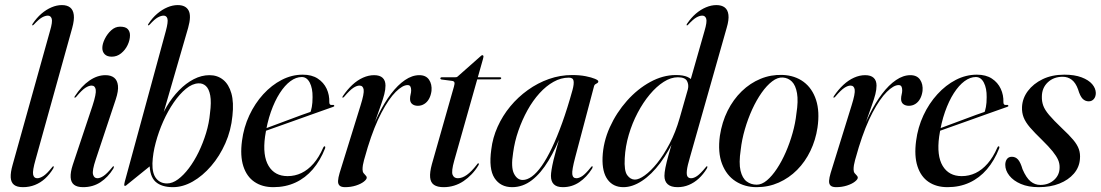

<svg xmlns="http://www.w3.org/2000/svg" viewBox="-20 -746 4438 774"><path d="M271 -633 123.5 -103Q110.5 -57.5 113.5 -42.5Q116.5 -27.5 130 -27.5Q141 -27.5 155 -36.5Q169 -45.5 189 -70.5Q191.5 -74 192.8 -75Q194 -76 195.5 -75.5Q197 -75 196.8 -72.8Q196.5 -70.5 194.5 -66.5Q180 -43 161.8 -26.2Q143.5 -9.5 121 -0.5Q98.5 8.5 72.5 8.5Q48.5 8.5 36.5 -1Q24.5 -10.5 23.2 -30.5Q22 -50.5 31 -82L181.5 -621Q192.5 -658 188.5 -670.5Q184.5 -683 173 -683Q162.5 -683 149.5 -675.8Q136.5 -668.5 117 -647.5Q115 -645.5 113.5 -644.5Q112 -643.5 110.5 -644Q109.5 -644.5 109.8 -646.2Q110 -648 111.5 -650Q127.5 -674 147 -690.8Q166.5 -707.5 187.8 -716.5Q209 -725.5 229.5 -725.5Q250.5 -725.5 262.8 -715.8Q275 -706 277.5 -685.8Q280 -665.5 271 -633Z M366 -103Q351 -58.5 355 -43Q359 -27.5 372.5 -27.5Q383.5 -27.5 397.2 -36.5Q411 -45.5 431.5 -70.5Q434 -74 435.2 -75Q436.5 -76 438 -75.5Q439.5 -75 439.2 -72.8Q439 -70.5 437 -66.5Q415.5 -31.5 385 -11.5Q354.5 8.5 315 8.5Q291 8.5 278.5 -1.2Q266 -11 264.8 -31.2Q263.5 -51.5 273.5 -82L353 -320Q368.5 -367.5 366 -384.2Q363.5 -401 349 -401Q338.5 -401 324.2 -392Q310 -383 287.5 -356Q285.5 -354 284 -353Q282.5 -352 281 -352.5Q279.5 -353 280 -354.8Q280.5 -356.5 282 -358.5Q308.5 -399 340.2 -421Q372 -443 405 -443Q427 -443 440 -432.8Q453 -422.5 455.5 -401Q458 -379.5 446.5 -345ZM430.5 -517.5Q412 -517.5 402.2 -527.2Q392.5 -537 392.5 -552.5Q392.5 -569 402.5 -589.2Q412.5 -609.5 428.5 -624Q444.5 -638.5 464 -638.5Q486 -638.5 495 -628.8Q504 -619 504 -604Q504 -584.5 494.5 -564.5Q485 -544.5 468.2 -531Q451.5 -517.5 430.5 -517.5Z M648.5 -621Q658.5 -658 655 -670.5Q651.5 -683 639.5 -683Q629.5 -683 616.2 -675.8Q603 -668.5 584 -647.5Q582 -645.5 580.5 -644.5Q579 -643.5 577.5 -644Q576 -644.5 576.5 -646.2Q577 -648 578.5 -650Q594 -674 613.8 -690.8Q633.5 -707.5 654.8 -716.5Q676 -725.5 696.5 -725.5Q728.5 -725.5 740.2 -703.8Q752 -682 738.5 -634L624 -239H618Q630.5 -280 652.2 -316.8Q674 -353.5 701.8 -382Q729.5 -410.5 761 -426.8Q792.5 -443 824.5 -443Q856.5 -443 879.5 -424.5Q902.5 -406 912.8 -369.5Q923 -333 917 -279Q911.5 -220.5 888.5 -168.5Q865.5 -116.5 831.2 -76.8Q797 -37 757 -14.2Q717 8.5 677 8.5Q631.5 8.5 607.2 -13.2Q583 -35 583 -87.5L590.5 -81L491.5 -1Q490 1 487.8 2.2Q485.5 3.5 483 3Q481.5 3 481 1.5Q480.5 0 481 -3.8Q481.5 -7.5 483 -13.5ZM780 -410Q755 -409 729.5 -388Q704 -367 680.5 -333Q657 -299 638.2 -257Q619.5 -215 607.8 -171.2Q596 -127.5 594.5 -87.5Q593.5 -46.5 609.8 -26.5Q626 -6.5 653.5 -6.5Q675 -6.5 697.5 -23Q720 -39.5 741.5 -68Q763 -96.5 780.8 -133Q798.5 -169.5 810.8 -209.8Q823 -250 826.5 -289.5Q832.5 -334.5 827.5 -361.2Q822.5 -388 809.8 -399.5Q797 -411 780 -410Z M1004 -211Q1004 -211 1023.5 -218.2Q1043 -225.5 1073.5 -236.8Q1104 -248 1137 -260.5Q1170 -273 1197.5 -283Q1225 -293 1239 -297.5L1229.5 -288.5Q1234 -299 1237 -314.8Q1240 -330.5 1240 -354.5Q1240.5 -390 1228.8 -412.8Q1217 -435.5 1196.5 -435.5Q1173.5 -435.5 1150.8 -418.8Q1128 -402 1107.8 -370.5Q1087.5 -339 1072 -295Q1056.5 -251 1048.5 -195.5Q1038 -118.5 1062.8 -77.2Q1087.5 -36 1139.5 -36Q1169 -36 1195.2 -48.5Q1221.5 -61 1243.8 -86.5Q1266 -112 1283 -151Q1284.5 -154 1285.8 -155.2Q1287 -156.5 1289 -156Q1290.5 -156 1291 -153.8Q1291.5 -151.5 1290.5 -148Q1271 -98.5 1241 -63.5Q1211 -28.5 1171 -10Q1131 8.5 1082 8.5Q1037 8.5 1005.8 -12.8Q974.5 -34 961 -75.8Q947.5 -117.5 955.5 -178Q962.5 -232.5 985 -280.8Q1007.5 -329 1041.2 -366Q1075 -403 1115.8 -424Q1156.5 -445 1200.5 -445Q1237 -445 1261 -429.2Q1285 -413.5 1296.8 -388.2Q1308.5 -363 1307.5 -333.5Q1307.5 -327.5 1310.5 -324.8Q1313.5 -322 1321 -323Q1324.5 -323.5 1325.8 -322.5Q1327 -321.5 1327.5 -320Q1328 -318.5 1326.8 -317.2Q1325.5 -316 1322.5 -315Q1317 -313 1291.8 -304.2Q1266.5 -295.5 1230.8 -282.5Q1195 -269.5 1156 -255.8Q1117 -242 1082.8 -229.8Q1048.5 -217.5 1027.2 -210Q1006 -202.5 1006 -202.5Z M1361 -352.5Q1360 -353 1360.2 -354.5Q1360.5 -356 1362 -358.5Q1380 -385 1400.5 -404Q1421 -423 1443.5 -433Q1466 -443 1488 -443Q1511 -443 1522.5 -432.2Q1534 -421.5 1534 -401Q1534 -385 1529.2 -366.2Q1524.5 -347.5 1515.5 -322.5Q1506.5 -297.5 1494.5 -263Q1482.5 -228.5 1468 -181L1465 -182.5Q1482.5 -238 1506 -285.2Q1529.5 -332.5 1556.5 -368Q1583.5 -403.5 1612.5 -423.2Q1641.5 -443 1670.5 -443Q1697 -443 1709.5 -424.8Q1722 -406.5 1719.5 -379.5Q1717 -361 1709.5 -347.5Q1702 -334 1690.2 -326.8Q1678.5 -319.5 1664.5 -319.5Q1650.5 -319.5 1641.8 -326.5Q1633 -333.5 1633 -347Q1633 -356.5 1635.2 -365.2Q1637.5 -374 1637.5 -382Q1637.5 -392 1634.2 -397.5Q1631 -403 1623 -403Q1603 -403 1575.2 -375.5Q1547.5 -348 1518 -292.2Q1488.5 -236.5 1462.5 -152.5Q1453.5 -122 1447.5 -100.8Q1441.5 -79.5 1441.5 -63Q1441.5 -53.5 1445.8 -48Q1450 -42.5 1454.2 -38.5Q1458.5 -34.5 1458.5 -30Q1458.5 -23 1446.8 -13.8Q1435 -4.5 1414.8 2Q1394.5 8.5 1371 8.5Q1355.5 8.5 1348.8 2Q1342 -4.5 1342.8 -17.2Q1343.5 -30 1349 -48.5L1433.5 -321Q1448.5 -368.5 1446 -384.8Q1443.5 -401 1429 -401Q1418.5 -401 1404.5 -392Q1390.5 -383 1367.5 -356Q1365.5 -354 1364 -353Q1362.5 -352 1361 -352.5Z M1802 -420 1759.5 -425.5Q1757 -426.5 1756 -427.5Q1755 -428.5 1755 -430Q1755 -432 1756.8 -433.2Q1758.5 -434.5 1760.5 -434.5H1814.5Q1818.5 -434.5 1821 -435.2Q1823.5 -436 1826.5 -439L1917 -519Q1919 -521 1920.8 -522.2Q1922.5 -523.5 1925 -523.5Q1926.5 -523.5 1927.8 -522Q1929 -520.5 1929 -518.5Q1929 -517 1928.5 -514.8Q1928 -512.5 1927 -508L1811 -98Q1799 -55.5 1804.5 -41.5Q1810 -27.5 1825.5 -27.5Q1843 -27.5 1861.8 -40.8Q1880.5 -54 1902.5 -82.5Q1904.5 -86 1906.2 -87Q1908 -88 1909 -87.5Q1910.5 -87 1910.5 -84.8Q1910.5 -82.5 1908 -78.5Q1896.5 -59.5 1881.5 -43.8Q1866.5 -28 1848.8 -16Q1831 -4 1810.8 2.2Q1790.5 8.5 1768.5 8.5Q1743 8.5 1729.5 -0.8Q1716 -10 1714 -30.5Q1712 -51 1721 -84L1810 -397Q1813.5 -409 1811.8 -414Q1810 -419 1802 -420ZM1884.5 -426 1889 -434.5H1995.5Q2000.5 -434.5 2000.5 -431Q2000.5 -428.5 1998.2 -427.2Q1996 -426 1992.5 -426Z M2299 -112.5Q2285 -60 2287 -43.8Q2289 -27.5 2303.5 -27.5Q2314.5 -27.5 2327.8 -36.5Q2341 -45.5 2361 -70.5Q2363.5 -74 2365 -75Q2366.5 -76 2368 -75.5Q2369.5 -75 2369.2 -72.8Q2369 -70.5 2367 -66.5Q2345 -31.5 2315.2 -11.5Q2285.5 8.5 2249 8.5Q2224.5 8.5 2212.8 -3Q2201 -14.5 2201 -37Q2201 -46.5 2203.5 -62.2Q2206 -78 2211.2 -100.2Q2216.5 -122.5 2224.8 -152.2Q2233 -182 2244 -219.5L2247.5 -217.5Q2222 -149.5 2191.2 -98.5Q2160.5 -47.5 2124 -19.5Q2087.5 8.5 2044.5 8.5Q1997.5 8.5 1973.5 -28.2Q1949.5 -65 1960.5 -143.5Q1966 -190.5 1986 -235Q2006 -279.5 2037 -317Q2068 -354.5 2107.8 -383Q2147.5 -411.5 2192.8 -427.5Q2238 -443.5 2286 -443.5Q2317 -443.5 2341 -438.8Q2365 -434 2378.5 -428.2Q2392 -422.5 2392 -418Q2392 -413.5 2388.2 -411.2Q2384.5 -409 2380.5 -406.8Q2376.5 -404.5 2375 -399.5ZM2048.5 -130Q2039 -71.5 2052 -46Q2065 -20.5 2087 -20.5Q2105 -20.5 2124.2 -34.5Q2143.5 -48.5 2163.8 -77.2Q2184 -106 2204.8 -149.5Q2225.5 -193 2246.5 -251.2Q2267.5 -309.5 2288 -383.5Q2294.5 -407.5 2292.2 -420.2Q2290 -433 2273 -433Q2241.5 -433 2211.5 -416.2Q2181.5 -399.5 2154.8 -370Q2128 -340.5 2106.5 -301.8Q2085 -263 2069.8 -219.2Q2054.5 -175.5 2048.5 -130Z M2909.5 -634 2761.5 -112.5Q2751 -77.5 2749 -59Q2747 -40.5 2751.8 -34Q2756.5 -27.5 2766 -27.5Q2777 -27.5 2790.2 -36.5Q2803.5 -45.5 2824 -70.5Q2826.5 -74 2827.8 -75Q2829 -76 2830.5 -75.5Q2832 -75 2831.8 -72.8Q2831.5 -70.5 2829.5 -66.5Q2815 -43 2796.8 -26.2Q2778.5 -9.5 2757 -0.5Q2735.5 8.5 2711.5 8.5Q2685 8.5 2671.8 -3.2Q2658.5 -15 2658.5 -37Q2658.5 -50 2662.5 -70.2Q2666.5 -90.5 2675.5 -123Q2684.5 -155.5 2699 -204.5L2706.5 -203.5Q2677.5 -137 2642 -89.5Q2606.5 -42 2568 -16.8Q2529.5 8.5 2493 8.5Q2452 8.5 2429.5 -22Q2407 -52.5 2409 -111Q2411.5 -173.5 2438.2 -232.8Q2465 -292 2507.5 -339.8Q2550 -387.5 2601.2 -415.5Q2652.5 -443.5 2704 -443.5Q2734 -443.5 2751 -436Q2768 -428.5 2774.5 -415.5Q2781 -402.5 2779 -386H2753Q2757.5 -404.5 2749.5 -419.5Q2741.5 -434.5 2712.5 -434.5Q2684.5 -434.5 2655.5 -416Q2626.5 -397.5 2599.5 -365.2Q2572.5 -333 2550.5 -291.2Q2528.5 -249.5 2514.8 -202.8Q2501 -156 2498.5 -108.5Q2495.5 -57.5 2508.5 -39.8Q2521.5 -22 2539.5 -22Q2555.5 -22 2579.2 -39Q2603 -56 2629 -88.2Q2655 -120.5 2679.2 -166.5Q2703.5 -212.5 2720 -270.5L2820 -621Q2831 -658 2827 -670.5Q2823 -683 2811 -683Q2800.5 -683 2787.5 -675.8Q2774.5 -668.5 2755 -647.5Q2753.5 -645.5 2752 -644.5Q2750.5 -643.5 2748.5 -644Q2747.5 -644.5 2747.8 -646.2Q2748 -648 2749.5 -650Q2765.5 -674 2785 -690.8Q2804.5 -707.5 2826 -716.5Q2847.5 -725.5 2868 -725.5Q2889 -725.5 2901.5 -716Q2914 -706.5 2916.5 -686.2Q2919 -666 2909.5 -634Z M3134 -444Q3184.5 -442 3219.5 -416Q3254.5 -390 3269.8 -343Q3285 -296 3275.5 -231.5Q3268 -181.5 3247 -137.8Q3226 -94 3193.5 -61.2Q3161 -28.5 3119.5 -10Q3078 8.5 3030 8.5Q2982.5 8.5 2945.5 -15.2Q2908.5 -39 2890.8 -85.2Q2873 -131.5 2882 -198.5Q2890.5 -254 2913.2 -299.5Q2936 -345 2970 -378Q3004 -411 3045.8 -428.2Q3087.5 -445.5 3134 -444ZM3030.5 -1.5Q3051 -1.5 3071.8 -19Q3092.5 -36.5 3112 -66Q3131.5 -95.5 3147.8 -132.8Q3164 -170 3175.2 -210Q3186.5 -250 3190.5 -288Q3198.5 -338.5 3193 -370.2Q3187.5 -402 3172.5 -417Q3157.5 -432 3136 -433.5Q3115 -435 3093 -418.2Q3071 -401.5 3050.2 -372Q3029.5 -342.5 3012.2 -304.8Q2995 -267 2982.8 -225Q2970.5 -183 2966 -142Q2958 -89 2965.2 -58.2Q2972.5 -27.5 2990 -14.5Q3007.5 -1.5 3030.5 -1.5Z M3340.5 -352.5Q3339.5 -353 3339.8 -354.5Q3340 -356 3341.5 -358.5Q3359.5 -385 3380 -404Q3400.5 -423 3423 -433Q3445.5 -443 3467.5 -443Q3490.5 -443 3502 -432.2Q3513.5 -421.5 3513.5 -401Q3513.5 -385 3508.8 -366.2Q3504 -347.5 3495 -322.5Q3486 -297.5 3474 -263Q3462 -228.5 3447.5 -181L3444.5 -182.5Q3462 -238 3485.5 -285.2Q3509 -332.5 3536 -368Q3563 -403.5 3592 -423.2Q3621 -443 3650 -443Q3676.5 -443 3689 -424.8Q3701.5 -406.5 3699 -379.5Q3696.5 -361 3689 -347.5Q3681.5 -334 3669.8 -326.8Q3658 -319.5 3644 -319.5Q3630 -319.5 3621.2 -326.5Q3612.5 -333.5 3612.5 -347Q3612.5 -356.5 3614.8 -365.2Q3617 -374 3617 -382Q3617 -392 3613.8 -397.5Q3610.5 -403 3602.5 -403Q3582.5 -403 3554.8 -375.5Q3527 -348 3497.5 -292.2Q3468 -236.5 3442 -152.5Q3433 -122 3427 -100.8Q3421 -79.5 3421 -63Q3421 -53.5 3425.2 -48Q3429.5 -42.5 3433.8 -38.5Q3438 -34.5 3438 -30Q3438 -23 3426.2 -13.8Q3414.5 -4.5 3394.2 2Q3374 8.5 3350.5 8.5Q3335 8.5 3328.2 2Q3321.5 -4.5 3322.2 -17.2Q3323 -30 3328.5 -48.5L3413 -321Q3428 -368.5 3425.5 -384.8Q3423 -401 3408.5 -401Q3398 -401 3384 -392Q3370 -383 3347 -356Q3345 -354 3343.5 -353Q3342 -352 3340.5 -352.5Z M3721.5 -211Q3721.5 -211 3741 -218.2Q3760.5 -225.5 3791 -236.8Q3821.5 -248 3854.5 -260.5Q3887.5 -273 3915 -283Q3942.5 -293 3956.5 -297.5L3947 -288.5Q3951.5 -299 3954.5 -314.8Q3957.5 -330.5 3957.5 -354.5Q3958 -390 3946.2 -412.8Q3934.5 -435.5 3914 -435.5Q3891 -435.5 3868.2 -418.8Q3845.5 -402 3825.2 -370.5Q3805 -339 3789.5 -295Q3774 -251 3766 -195.5Q3755.5 -118.5 3780.2 -77.2Q3805 -36 3857 -36Q3886.5 -36 3912.8 -48.5Q3939 -61 3961.2 -86.5Q3983.5 -112 4000.5 -151Q4002 -154 4003.2 -155.2Q4004.5 -156.5 4006.5 -156Q4008 -156 4008.5 -153.8Q4009 -151.5 4008 -148Q3988.5 -98.5 3958.5 -63.5Q3928.5 -28.5 3888.5 -10Q3848.5 8.5 3799.5 8.5Q3754.5 8.5 3723.2 -12.8Q3692 -34 3678.5 -75.8Q3665 -117.5 3673 -178Q3680 -232.5 3702.5 -280.8Q3725 -329 3758.8 -366Q3792.5 -403 3833.2 -424Q3874 -445 3918 -445Q3954.5 -445 3978.5 -429.2Q4002.5 -413.5 4014.2 -388.2Q4026 -363 4025 -333.5Q4025 -327.5 4028 -324.8Q4031 -322 4038.5 -323Q4042 -323.5 4043.2 -322.5Q4044.5 -321.5 4045 -320Q4045.5 -318.5 4044.2 -317.2Q4043 -316 4040 -315Q4034.5 -313 4009.2 -304.2Q3984 -295.5 3948.2 -282.5Q3912.5 -269.5 3873.5 -255.8Q3834.5 -242 3800.2 -229.8Q3766 -217.5 3744.8 -210Q3723.5 -202.5 3723.5 -202.5Z M4174 -0.5Q4207 -0.5 4229.2 -20.5Q4251.5 -40.5 4251.5 -71Q4252 -86.5 4245.5 -101.5Q4239 -116.5 4223.5 -135.8Q4208 -155 4181 -181.5Q4150.5 -211 4132.2 -232.2Q4114 -253.5 4106.5 -272.8Q4099 -292 4100 -314.5Q4101.5 -349.5 4123.5 -379Q4145.5 -408.5 4183.2 -426.8Q4221 -445 4270.5 -445Q4312 -445 4340.2 -434.2Q4368.5 -423.5 4382.8 -406.8Q4397 -390 4397.5 -371.5Q4397.5 -356 4389.5 -346.8Q4381.5 -337.5 4369 -337.5Q4354.5 -337.5 4344.2 -348Q4334 -358.5 4326 -385.5Q4316.5 -412 4300.8 -424.2Q4285 -436.5 4264 -436.5Q4227.5 -436.5 4203.8 -414Q4180 -391.5 4180 -356Q4179.5 -337.5 4185.5 -320.5Q4191.5 -303.5 4209.2 -282.5Q4227 -261.5 4261.5 -228.5Q4290 -202 4306.5 -182.2Q4323 -162.5 4329.2 -144.5Q4335.5 -126.5 4333.5 -105Q4331 -71.5 4309 -46Q4287 -20.5 4250.8 -6Q4214.5 8.5 4167.5 8.5Q4125.5 8.5 4095.2 -4.5Q4065 -17.5 4048.8 -38.2Q4032.5 -59 4032.5 -81.5Q4032.5 -95.5 4039.2 -104.8Q4046 -114 4059 -114Q4074 -114 4084 -102.8Q4094 -91.5 4102 -64Q4117 -29 4134.5 -14.8Q4152 -0.5 4174 -0.5Z"/></svg>

Font: Fraunces 120pt
Style: Italic
Weight: 400
Italic angle: -16°
Version: Version 1.000;[b76b70a41]